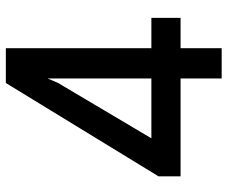

<svg xmlns="http://www.w3.org/2000/svg" viewBox="-80 -687 767 647"><g transform="rotate(-90 303.5 -363.5)"><path d="M566.8 -236.9V-138.5H464.5V0H362.6V-138.5H32.7V-212.7L347.3 -727.3H464.5V-236.9ZM160.9 -236.9H362.6V-586.6L347.3 -551.1Z"/></g></svg>

Font: Interface Medium
Style: Regular
Weight: 500
Designer: Rasmus Andersson
Foundry: rsms
Version: Version 1.8